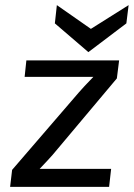

<svg xmlns="http://www.w3.org/2000/svg" viewBox="-20 -730 522 750"><path d="M19.5 0 27.3 -66.4 288.1 -369.1Q304.7 -388.7 344.7 -429.7H76.2L83 -494.1H445.3L436.5 -423.8L185.5 -125Q172.9 -110.4 134.8 -70.3H414.1L406.2 0ZM335 -617.2 482.4 -710 473.6 -638.7 325.2 -526.4 194.3 -638.7 202.1 -710Z"/></svg>

Font: Puritan
Style: Italic
Weight: 400
Version: 2.0a